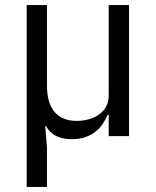

<svg xmlns="http://www.w3.org/2000/svg" viewBox="-20 -536 613 756"><path d="M85 200V-516H165V-199Q165 -130 195 -95Q225 -60 282 -60Q306 -60 328.5 -66Q351 -72 369 -84.5Q387 -97 397.5 -115.5Q408 -134 408 -160V-516H488V0H408V-84H404Q396 -66 384.5 -48.5Q373 -31 356 -17.5Q339 -4 316 4Q293 12 262 12Q189 12 161 -40H158L165 45V200Z"/></svg>

Font: IBM Plex Sans
Style: Regular
Weight: 400
Designer: Mike Abbink, Paul van der Laan, Pieter van Rosmalen
Foundry: Bold Monday
Version: Version 3.005